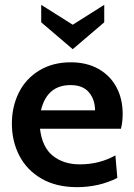

<svg xmlns="http://www.w3.org/2000/svg" viewBox="-20 -762 554 792"><path d="M29 -252Q29 -322 57.5 -379.5Q86 -437 141.5 -471Q197 -505 272 -505Q338 -505 386.5 -477.5Q435 -450 460.5 -402Q486 -354 486 -292Q486 -260 479 -231H145Q154 -154 198.5 -119Q243 -84 309 -84Q390 -84 456 -121L464 -28Q388 10 298 10Q212 10 151.5 -25Q91 -60 60 -119.5Q29 -179 29 -252ZM372 -307Q372 -351 347 -381Q322 -411 271 -411Q174 -411 149 -307ZM150 -670V-742L280 -660L410 -742V-670L280 -559Z"/></svg>

Font: Cabin SemiBold
Style: Regular
Weight: 600
Designer: Pablo Impallari
Foundry: Pablo Impallari. http://www.impallari.com Igino Marini. http://www.ikern.com
Version: Version 2.200